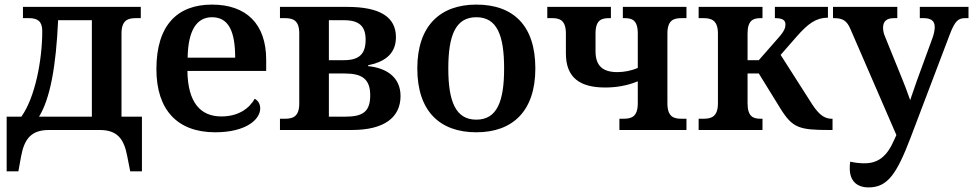

<svg xmlns="http://www.w3.org/2000/svg" viewBox="-20 -566 4237 836"><path d="M9 180H60L72 114C86 39 116 0 193 0H414C491 0 520 39 534 114L547 180H598V-58H509V-420C509 -479 538 -487 572 -487H593V-536H80V-487H106C144 -487 164 -473 164 -431C164 -302 132 -140 73 -58H9ZM150 -58C198 -136 224 -275 233 -478H380V-58Z M917 10C1050 10 1113 -45 1113 -94C1113 -113 1104 -128 1089 -136C1065 -93 1017 -59 944 -59C853 -59 798 -119 796 -257H1139V-306C1139 -462 1052 -546 903 -546C753 -546 661 -457 661 -265C661 -89 751 10 917 10ZM1004 -315H797C799 -433 836 -491 903 -491C974 -491 1004 -432 1004 -315Z M1199 0H1512C1655 0 1724 -56 1724 -148C1724 -229 1664 -270 1583 -278V-282C1643 -294 1704 -323 1704 -404C1704 -491 1636 -536 1492 -536H1199V-487H1220C1254 -487 1283 -479 1283 -421V-115C1283 -57 1254 -49 1220 -49H1199ZM1412 -304V-478H1478C1545 -478 1572 -451 1572 -393C1572 -332 1545 -304 1478 -304ZM1412 -58V-246H1481C1555 -246 1592 -223 1592 -151C1592 -79 1559 -58 1483 -58Z M2054 10C2213 10 2311 -83 2311 -268C2311 -454 2216 -546 2054 -546C1897 -546 1797 -454 1797 -268C1797 -83 1894 10 2054 10ZM2054 -45C1964 -45 1932 -124 1932 -268C1932 -413 1964 -491 2054 -491C2144 -491 2175 -413 2175 -268C2175 -124 2144 -45 2054 -45Z M2677 0H2969V-49H2948C2915 -49 2886 -56 2886 -116V-420C2886 -480 2915 -487 2948 -487H2969V-536H2692V-487H2699C2731 -487 2757 -480 2757 -420V-270C2729 -258 2697 -252 2668 -252C2606 -252 2573 -278 2573 -343V-420C2573 -480 2600 -487 2633 -487H2640V-536H2363V-487H2384C2416 -487 2444 -479 2444 -420V-333C2444 -227 2506 -185 2615 -185C2663 -185 2712 -193 2757 -212V-116C2757 -56 2728 -49 2694 -49H2677Z M3022 0H3300V-49H3292C3261 -49 3235 -57 3235 -116V-246H3284L3379 -92C3431 -9 3460 0 3591 0H3605V-49H3601C3563 -49 3538 -76 3506 -128L3379 -327L3449 -407C3499 -464 3534 -489 3585 -489V-536H3354V-487C3384 -487 3400 -480 3400 -460C3400 -447 3397 -432 3369 -401L3284 -304H3235V-420C3235 -478 3260 -487 3292 -487H3300V-536H3022V-487H3043C3076 -487 3106 -479 3106 -420V-116C3106 -57 3076 -49 3043 -49H3022Z M3762 250C3844 250 3884 193 3945 33L4114 -412C4138 -476 4152 -487 4184 -487H4197V-536H3985V-487H4001C4033 -487 4050 -476 4050 -448C4050 -435 4046 -416 4040 -400L3972 -214C3964 -191 3956 -168 3943 -130C3929 -170 3918 -199 3908 -223L3833 -408C3828 -419 3825 -433 3825 -445C3825 -473 3840 -487 3873 -487H3887V-536H3607V-487H3611C3650 -487 3668 -476 3684 -437L3883 22L3873 44C3841 118 3801 145 3744 145C3725 145 3705 143 3682 138C3680 148 3680 158 3680 167C3680 222 3711 250 3762 250Z"/></svg>

Font: Noto Serif SemiBold
Style: Regular
Weight: 600
Designer: Monotype Design Team
Foundry: Monotype Imaging Inc.
Version: Version 2.013